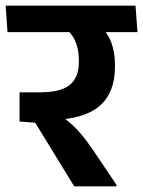

<svg xmlns="http://www.w3.org/2000/svg" viewBox="-42 -658 506 678"><path d="M443.5 -544.5 436.5 -638H-22L-15.5 -544.5ZM369.5 0V-5L284 -132Q264 -161 247.2 -181.2Q230.5 -201.5 211.8 -218.5Q193 -235.5 167 -254.5V-289L27 -332V-229L82.5 -224.5L220 0ZM309.5 -566.5H178.5Q209 -545 222.8 -515Q236.5 -485 236.5 -445V-438.5Q236.5 -385 204.8 -358.5Q173 -332 99 -332H27L96 -233L142.5 -234Q258 -238 311 -285Q364 -332 364 -422V-429Q364 -473.5 350.8 -508.5Q337.5 -543.5 309.5 -566.5Z"/></svg>

Font: Anek Devanagari Medium SemiBold
Style: Regular
Weight: 600
Version: Version 1.003